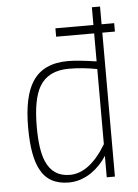

<svg xmlns="http://www.w3.org/2000/svg" viewBox="-53 -770 588 820"><g transform="rotate(-5 241.0 -360.5)"><path d="M209 8Q123 8 88 -59Q56 -117 56 -241Q56 -374 98 -438Q144 -509 250 -509Q290 -509 372 -497V-617H209V-653H372V-729H407V-653H461V-617H407V0H372V-92Q346 -51 306 -23Q260 8 209 8ZM216 -24Q301 -24 372 -142V-464Q311 -476 251 -476Q162 -476 125 -413Q93 -358 93 -241Q93 -142 114 -93Q143 -24 216 -24Z"/></g></svg>

Font: Storia Sans Thin
Style: Regular
Weight: 100
Designer: Accademia di Belle Arti di Urbino and others
Foundry: Accademia di Belle Arti di Urbino and others.
Version: Version 60.001;May 25, 2020;FontCreator 12.0.0.2522 64-bit